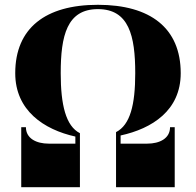

<svg xmlns="http://www.w3.org/2000/svg" viewBox="-20 -780 816 800"><path d="M88 -250H68.5V0H313V-225C254 -255 233 -343.5 233 -475C233 -631.5 259 -742 388 -742C517 -742 543.5 -631.5 543.5 -475C543.5 -343.5 522.5 -259.5 463.5 -229.5V0H708V-250H688.5C688.5 -203 645 -181.5 593.5 -181.5H482.5V-215.5C613.5 -244 733 -319.5 733 -475C733 -663 606.5 -760 388 -760C169.5 -760 43.5 -663 43.5 -475C43.5 -319.5 163 -240 294 -211V-181.5H183C131.5 -181.5 88 -203 88 -250Z"/></svg>

Font: Bodoni* 11pt Fatface
Style: Regular
Weight: 900
Version: Version 2.3